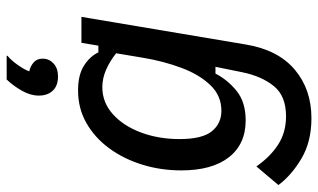

<svg xmlns="http://www.w3.org/2000/svg" viewBox="-216 -554 940 567"><g transform="rotate(-90 253.5 -271.0)"><path d="M187.5 179.2Q118.3 179.2 68.8 150Q19.2 120.8 -10 81.7L45 16.7Q74.2 58.3 110 81.2Q145.8 104.2 193.3 104.2Q253.3 104.2 282.5 67.9Q311.7 31.7 323.3 -25.8L339.2 -104.2H319.2Q300.8 -68.3 267.9 -41.7Q235 -15 180.8 -15Q110.8 -15 72.1 -64.6Q33.3 -114.2 33.3 -205Q33.3 -265.8 50.4 -320.8Q67.5 -375.8 98.8 -418.3Q130 -460.8 173.3 -485.4Q216.7 -510 269.2 -510Q315.8 -510 343.3 -492.1Q370.8 -474.2 381.7 -450H401.7L410 -500H486.7L405 -14.2Q389.2 80.8 330.8 130Q272.5 179.2 187.5 179.2ZM209.2 -86.7Q254.2 -86.7 285.4 -119.6Q316.7 -152.5 336.2 -205Q355.8 -257.5 365.8 -317.5L379.2 -397.5Q357.5 -415 331.7 -426.7Q305.8 -438.3 279.2 -438.3Q234.2 -438.3 199.6 -407.5Q165 -376.7 145.4 -324.6Q125.8 -272.5 125.8 -210Q125.8 -143.3 148.8 -115Q171.7 -86.7 209.2 -86.7ZM310.8 -569.2Q283.3 -569.2 268.8 -584.6Q254.2 -600 254.2 -625.8Q254.2 -650.8 268.8 -676.2Q283.3 -701.7 301.7 -720.8H371.7V-718.3Q358.3 -707.5 344.6 -687.9Q330.8 -668.3 325.8 -654.2Q340.8 -650.8 352.1 -641.2Q363.3 -631.7 363.3 -614.2Q363.3 -595.8 349.2 -582.5Q335 -569.2 310.8 -569.2Z"/></g></svg>

Font: Familjen Grotesk GF
Style: Italic
Weight: 400
Designer: Anders Wikstroem, Jonas Baeckman, Matilda Gysing, Kristian Moeller
Foundry: Familjen STHML AB
Version: Version 2.000; Beta; Release 4; Build 6